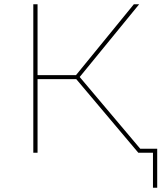

<svg xmlns="http://www.w3.org/2000/svg" viewBox="-20 -720 776 905"><path d="M331 -357 349 -365 657 0H632ZM137 -700H157V0H137ZM149 -366H353V-347H149ZM331 -357 611 -700H636L349 -349ZM701 -9 710 0H632V-19H721V165H701Z"/></svg>

Font: iiserrat Thin
Style: Regular
Weight: 100
Designer: Akira Ohta
Foundry: Akira Ohta
Version: Version 1.200;Glyphs 3.3.1 (3343)